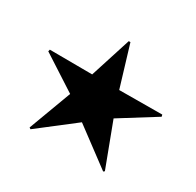

<svg xmlns="http://www.w3.org/2000/svg" viewBox="-109 -579 715 701"><g transform="rotate(30 249.0 -228.5)"><path d="M403 1 246 -116 96 0 90 -4 157 -184 10 -279 12 -287 191 -286 246 -458H253L305 -286L486 -287L488 -279L339 -186L408 -3Z"/></g></svg>

Font: Noto Sans Arabic UI Cn Md
Style: Regular
Weight: 500
Width: 3
Designer: Monotype Design Team, Nadine Chahine and Nizar Qandah
Foundry: Monotype Imaging Inc.
Version: Version 2.010; ttfautohint (v1.8.4.7-5d5b)